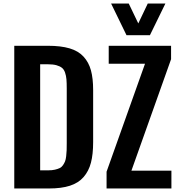

<svg xmlns="http://www.w3.org/2000/svg" viewBox="-20 -1070 1017 1090"><path d="M698.2 -870.1 610.8 -1049.8H710.9L765.1 -937L818.8 -1049.8H918.9L831.1 -870.1ZM61 0V-810.1H252Q325.7 -810.1 375.2 -795.4Q424.8 -780.8 454.3 -748.5Q483.9 -716.3 496.3 -670.7Q508.8 -625 508.8 -558.1V-263.2Q508.8 -194.3 496.3 -146.5Q483.9 -98.6 454.6 -64.9Q425.3 -31.2 377 -15.6Q328.6 0 257.8 0ZM585 0V-95.2L803.2 -708H597.2V-810.1H951.2V-733.9L726.1 -101.1H953.1V0ZM208 -103H253.9Q275.4 -103 291.5 -106.7Q307.6 -110.4 318.8 -115.7Q330.1 -121.1 337.6 -132.3Q345.2 -143.6 349.4 -154.1Q353.5 -164.6 355.7 -183.3Q357.9 -202.1 358.4 -217.3Q358.9 -232.4 358.9 -257.8V-567.9Q358.9 -600.1 357.2 -619.9Q355.5 -639.6 349.4 -657.7Q343.3 -675.8 331.5 -685.1Q319.8 -694.3 300.5 -699.7Q281.2 -705.1 252 -705.1H208Z"/></svg>

Font: Oswald Medium
Style: Regular
Weight: 500
Designer: Vernon Adams
Foundry: Vernon Adams
Version: Version 4.103